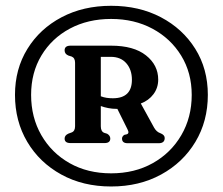

<svg xmlns="http://www.w3.org/2000/svg" viewBox="-20 -784 788 679"><path d="M373 -124.5Q273.5 -124.5 196.8 -166.8Q120 -209 76.5 -282.2Q33 -355.5 33 -448.5Q33 -540 77 -611.2Q121 -682.5 197.8 -723Q274.5 -763.5 373 -763.5Q472 -763.5 549 -723Q626 -682.5 670.5 -611.5Q715 -540.5 715 -448.5Q715 -355.5 671 -282.2Q627 -209 549.8 -166.8Q472.5 -124.5 373 -124.5ZM373 -171Q456 -171 520.2 -207Q584.5 -243 621.2 -306Q658 -369 658 -448.5Q658 -526.5 620.8 -587.2Q583.5 -648 519.2 -682.5Q455 -717 373 -717Q291 -717 227 -682.8Q163 -648.5 126.5 -587.8Q90 -527 90 -448.5Q90 -369 126.2 -306Q162.5 -243 226.2 -207Q290 -171 373 -171ZM539.5 -502.5Q539.5 -473.5 522.8 -451Q506 -428.5 478 -418L525 -332.5Q533.5 -317.5 547 -313Q562.5 -307 562.5 -296Q562.5 -277.5 541 -277.5H431.5Q411.5 -277.5 411.5 -294Q411.5 -301.5 419.5 -307L428 -309Q438.5 -312 431 -326.5L395 -399H392Q377 -399 362.8 -401.8Q348.5 -404.5 336.5 -409V-337.5Q336.5 -319.5 348 -314.5L359 -311Q370 -304.5 370 -294Q370 -278 349.5 -278H229.5Q208.5 -278 208.5 -294Q208.5 -305.5 222 -311.5L233 -315.5Q245.5 -320 245.5 -337.5V-562Q245.5 -579 233.5 -584L222 -587.5Q208.5 -593 208.5 -606Q208.5 -622.5 229.5 -622.5H372.5Q453 -622.5 496.2 -588.2Q539.5 -554 539.5 -502.5ZM336.5 -583V-443.5Q347 -439.5 357.5 -438Q368 -436.5 379 -436.5Q446.5 -436.5 446.5 -502Q446.5 -537.5 426.8 -560.2Q407 -583 371.5 -583Z"/></svg>

Font: Fraunces 9pt S050 SemiBold
Style: Regular
Weight: 600
Version: Version 1.000; ttfautohint (v1.8.3)